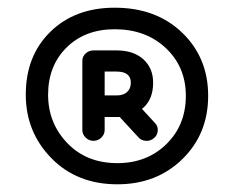

<svg xmlns="http://www.w3.org/2000/svg" viewBox="-20 -650 602 499"><path d="M285 -171Q180 -171 113.5 -239Q47 -307 47 -404Q47 -505 111 -567.5Q175 -630 278 -630Q386 -630 453.5 -565Q521 -500 521 -401Q521 -302 454 -236.5Q387 -171 285 -171ZM285 -226Q362 -226 412.5 -275.5Q463 -325 463 -401Q463 -476 411 -525Q359 -574 278 -574Q201 -574 153 -526.5Q105 -479 105 -404Q105 -330 155 -278Q205 -226 285 -226ZM194 -312V-492Q194 -503 202.5 -511Q211 -519 223 -519H283Q327 -519 352.5 -496Q378 -473 378 -435Q378 -390 349 -367L383 -330Q391 -322 390 -310Q389 -298 380 -291Q371 -283 358.5 -284Q346 -285 339 -294L291 -346H252V-312Q252 -301 243.5 -292.5Q235 -284 223 -284Q211 -284 202.5 -292.5Q194 -301 194 -312ZM283 -464H252V-402H283Q301 -402 310.5 -411Q320 -420 320 -435Q320 -464 283 -464Z"/></svg>

Font: Hoogli Medium
Style: Regular
Weight: 500
Designer: Anand Singh Naorem
Foundry: Brand New Type
Version: Version 1.00 b007